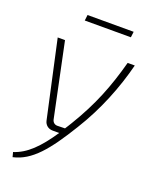

<svg xmlns="http://www.w3.org/2000/svg" viewBox="-157 -739 832 1037"><g transform="rotate(20 259.0 -221.0)"><path d="M428 -651H163L159 -618H424ZM455 -482C415 -334 368 -214 283 -74C275 -60 266 -47 258 -34L214 -33C199 -33 188 -42 184 -57L95 -482H53L150 -39C155 -16 174 0 199 0H237C170 100 111 159 38 182L45 209C149 186 222 96 320 -64C404 -199 461 -344 496 -482Z"/></g></svg>

Font: Exo 2 Extra Light
Style: Italic
Weight: 250
Italic angle: -8°
Designer: Natanael Gama
Version: Version 1.001;PS 001.001;hotconv 1.0.88;makeotf.lib2.5.64775